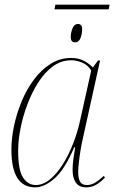

<svg xmlns="http://www.w3.org/2000/svg" viewBox="-20 -795 491 825"><path d="M214 -755 218 -775H451L447 -755ZM302 -613Q284 -613 284 -636Q284 -654 291.5 -673Q299 -692 315 -692Q333 -692 333 -669Q333 -650 326 -631.5Q319 -613 302 -613ZM131 10Q29 10 29 -152Q29 -201 40.5 -255Q52 -309 73.5 -360.5Q95 -412 126.5 -454Q158 -496 198 -521Q238 -546 286 -546Q317 -546 340 -534Q363 -522 379 -505L401 -535H410L336 -200Q331 -179 326.5 -152Q322 -125 319 -98.5Q316 -72 316 -56Q316 -29 324 -14.5Q332 0 353 0Q373 0 389.5 -10.5Q406 -21 426 -39L431 -32Q413 -13 393.5 -1.5Q374 10 350 10Q319 10 305 -11.5Q291 -33 292 -69Q292 -87 295.5 -113.5Q299 -140 303 -162H299Q257 -65 213.5 -27.5Q170 10 131 10ZM134 0Q165 0 194.5 -24Q224 -48 249.5 -88.5Q275 -129 294.5 -179Q314 -229 325 -281L372 -492Q359 -514 335 -525Q311 -536 285 -536Q243 -536 207.5 -510Q172 -484 144.5 -441Q117 -398 97.5 -346Q78 -294 68 -242.5Q58 -191 58 -148Q58 -64 79 -32Q100 0 134 0Z"/></svg>

Font: Noto Serif Display SemiCondensed Thin
Style: Italic
Weight: 100
Width: 4
Italic angle: -12°
Designer: Monotype Design Team
Foundry: Monotype Imaging Inc.
Version: Version 2.009